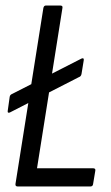

<svg xmlns="http://www.w3.org/2000/svg" viewBox="-20 -675 402 695"><path d="M16 -268Q12 -266 9.5 -267.5Q7 -269 8 -274L15 -324Q16 -332 24 -335L275 -463Q285 -467 283 -456L275 -407Q273 -398 266 -396ZM44 0Q35 0 36 -9L137 -646Q139 -655 146 -655H198Q208 -655 206 -646L114 -66H316Q327 -66 325 -57L317 -9Q316 0 307 0Z"/></svg>

Font: Sofia Sans Condensed
Style: Italic
Weight: 400
Italic angle: -9°
Designer: Botio Nikoltchev, Ani Petrova
Foundry: lettersoup
Version: Version 4.101